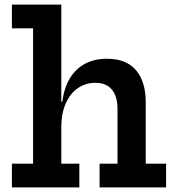

<svg xmlns="http://www.w3.org/2000/svg" viewBox="-20 -810 758 830"><path d="M245 -102.5H323V0H31.5V-102.5H123V-687.5H31.5V-790H245ZM488 -102.5V-340Q488 -392.5 464 -422.2Q440 -452 392 -452Q350.5 -452 317.2 -429.5Q284 -407 264.5 -363.5Q245 -320 245 -258L221 -370.5H249.5Q257.5 -432.5 283.2 -473.5Q309 -514.5 349.2 -535.2Q389.5 -556 442.5 -556Q526 -556 568 -506.5Q610 -457 610 -367V-102.5H698V0H410.5V-102.5Z"/></svg>

Font: Hepta Slab ExtraLight SemiBold
Style: Regular
Weight: 600
Version: Version 1.102